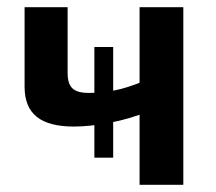

<svg xmlns="http://www.w3.org/2000/svg" viewBox="-20 -511 596 531"><path d="M167 -491V-309Q167 -279 180.5 -266.5Q194 -254 225 -254Q261 -254 297 -261Q333 -268 378 -287L390 -203Q339 -182 283.5 -171.5Q228 -161 184 -161Q115 -161 81.5 -188Q48 -215 48 -271V-491ZM487 -491V0H366V-491ZM241 -75V-381H293V-75Z"/></svg>

Font: Exo 2 SemiBold
Style: Regular
Weight: 600
Designer: Natanael Gama
Foundry: Natanael Gama
Version: Version 2.010